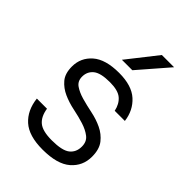

<svg xmlns="http://www.w3.org/2000/svg" viewBox="-210 -807 910 910"><g transform="rotate(45 245.0 -351.5)"><path d="M245 7Q153 7 108 -33.5Q63 -74 55 -145H123Q130 -99 156.5 -77Q183 -55 245 -55Q314 -55 340.5 -76Q367 -97 367 -135Q367 -168 344.5 -185.5Q322 -203 288.5 -213.5Q255 -224 216 -232Q177 -240 143.5 -255Q110 -270 87.5 -296.5Q65 -323 65 -370Q65 -429 109.5 -468Q154 -507 245 -507Q330 -507 373.5 -467.5Q417 -428 425 -365H357Q349 -403 324.5 -424Q300 -445 245 -445Q183 -445 158 -424.5Q133 -404 133 -370Q133 -340 155.5 -324.5Q178 -309 211.5 -299.5Q245 -290 284 -282Q323 -274 356.5 -258Q390 -242 412.5 -213.5Q435 -185 435 -135Q435 -73 389 -33Q343 7 245 7ZM328 -710H410L280 -560H210Z"/></g></svg>

Font: PT Root UI Web
Style: Regular
Weight: 400
Designer: Vitaly Kuzmin
Foundry: ParaType Ltd.
Version: Version 1.000W